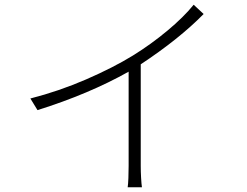

<svg xmlns="http://www.w3.org/2000/svg" viewBox="-20 -776 1040 809"><path d="M796 -756 838 -717Q735 -612 573 -505V-77Q573 -52 574.5 -26.5Q576 -1 578 13H518Q520 0 521 -26Q522 -52 522 -77V-474Q355 -380 138 -312L108 -361Q229 -392 343 -441.5Q457 -491 540 -542Q616 -589 685 -646.5Q754 -704 796 -756Z"/></svg>

Font: LXGW 975 Gothic SC 200W
Style: Regular
Weight: 200
Version: Version 2.01;February 25, 2021